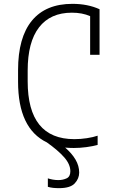

<svg xmlns="http://www.w3.org/2000/svg" viewBox="-20 -760 640 999"><path d="M287 219Q271 219 256.5 217.5Q242 216 229 212V168Q241 172 255 174.5Q269 177 284 177Q307 177 326.5 168Q346 159 346 131Q346 95 314.5 59Q283 23 224 -19Q74 -91 74 -335V-395Q74 -565 146 -652.5Q218 -740 357 -740Q436 -740 498 -712V-475H449V-676Q408 -694 354 -694Q242 -694 183 -617.5Q124 -541 124 -393V-337Q124 -36 367 -36Q399 -36 432 -41Q465 -46 488 -54V-6Q463 1 429.5 5.5Q396 10 364 10Q341 10 319 8Q354 38 373 70.5Q392 103 392 138Q392 169 369 194Q346 219 287 219Z"/></svg>

Font: M PLUS Code Latin 60 Light
Style: Regular
Weight: 300
Width: 7
Monospace: yes
Designer: Coji Morishita
Foundry: UNDERFOREST DESIGN
Version: Version 1.005; ttfautohint (v1.8.3)